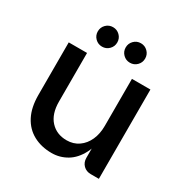

<svg xmlns="http://www.w3.org/2000/svg" viewBox="-171 -880 990 1026"><g transform="rotate(30 324.5 -366.5)"><path d="M460 -64V-551H574V0H524Q496 0 478 -18Q460 -36 460 -64ZM286 7Q222 7 173 -19.5Q124 -46 97 -98Q70 -150 70 -227V-551H183V-251Q183 -175 221 -133.5Q259 -92 321 -92Q363 -92 394.5 -114Q426 -136 443 -174Q460 -212 460 -261L480 -232Q477 -150 449.5 -97Q422 -44 379 -18.5Q336 7 286 7ZM235 -620Q210 -620 192.5 -637.5Q175 -655 175 -680Q175 -705 192.5 -722.5Q210 -740 235 -740Q260 -740 277.5 -722.5Q295 -705 295 -680Q295 -655 277.5 -637.5Q260 -620 235 -620ZM407 -620Q382 -620 364.5 -637.5Q347 -655 347 -680Q347 -705 364.5 -722.5Q382 -740 407 -740Q432 -740 449.5 -722.5Q467 -705 467 -680Q467 -655 449.5 -637.5Q432 -620 407 -620Z"/></g></svg>

Font: Parkinsans Medium
Style: Regular
Weight: 500
Designer: Red Stone, Indian Type Foundry
Foundry: Indian Type Foundry
Version: Version 1.000